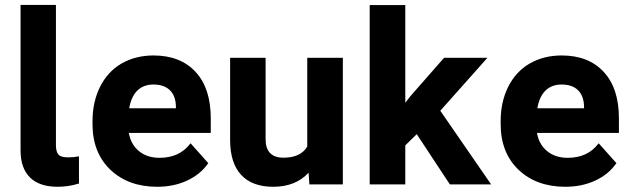

<svg xmlns="http://www.w3.org/2000/svg" viewBox="-20 -731 2499 761"><path d="M61.5 -708V-711.4H64.5H198.7H201.7V-708V-397V-155.3Q201.7 -129.4 211.9 -118.2Q221.2 -107.4 249 -107.4Q249.5 -107.4 250 -107.4Q251 -107.4 252.4 -107.4Q272 -107.4 289.1 -110.8L293 -111.3V-107.4V-5.9V-3.4L290.5 -2.9Q250.5 9.3 208.5 9.3Q136.7 9.3 99.6 -26.9Q61.5 -64 61.5 -134.3V-397Z M587.9 -396Q548.3 -396 523.4 -371.1Q499.5 -346.7 492.2 -301.8H677.2V-309.1Q676.3 -351.1 653.3 -373.5Q630.4 -396 587.9 -396ZM603 9.3Q488.3 9.3 417 -58.6Q346.7 -126.5 346.7 -238.8V-251.5Q346.7 -326.7 376.5 -386.7Q406.2 -446.3 460.4 -478.5Q516.6 -511.2 588.4 -511.2Q695.3 -511.2 755.4 -445.8Q815.4 -380.9 815.4 -261.7V-207.5V-204.1H812H490.7Q498 -160.2 529.3 -133.3Q562 -105.5 612.3 -105.5Q690.4 -105.5 732.9 -160.2L735.4 -163.1L737.8 -160.2L803.7 -86.4L805.7 -84.5L804.2 -82.5Q773.4 -39.1 721.2 -15.1Q694.8 -2.9 665.3 3.2Q635.7 9.3 603 9.3Z M1206.1 -2.9 1203.1 -46.4Q1151.4 9.3 1063 9.3Q979.5 9.3 936 -37.6Q892.6 -84.5 892.1 -173.8V-498.5V-502H895H1029.3H1032.7V-498.5V-179.7Q1032.7 -106 1103.5 -106Q1171.4 -106 1197.8 -149.9V-498.5V-502H1200.7H1335.4H1338.9V-498.5V-3.4V0H1335.4H1209.5H1206.1Z M1762.2 -1.5 1631.8 -199.2 1586.4 -154.8V-3.4V0H1583H1448.7H1445.3V-3.4V-708V-710.9H1448.7H1583H1586.4V-708V-323.7L1606.9 -350.1L1739.3 -501L1740.2 -502H1741.7H1904.8H1912.1L1907.2 -496.6L1725.1 -292L1923.3 -4.9L1926.8 0H1920.4H1765.1H1763.2Z M2205.6 -396Q2166 -396 2141.1 -371.1Q2117.2 -346.7 2109.9 -301.8H2294.9V-309.1Q2293.9 -351.1 2271 -373.5Q2248 -396 2205.6 -396ZM2220.7 9.3Q2106 9.3 2034.7 -58.6Q1964.4 -126.5 1964.4 -238.8V-251.5Q1964.4 -326.7 1994.1 -386.7Q2023.9 -446.3 2078.1 -478.5Q2134.3 -511.2 2206.1 -511.2Q2313 -511.2 2373 -445.8Q2433.1 -380.9 2433.1 -261.7V-207.5V-204.1H2429.7H2108.4Q2115.7 -160.2 2147 -133.3Q2179.7 -105.5 2230 -105.5Q2308.1 -105.5 2350.6 -160.2L2353 -163.1L2355.5 -160.2L2421.4 -86.4L2423.3 -84.5L2421.9 -82.5Q2391.1 -39.1 2338.9 -15.1Q2312.5 -2.9 2283 3.2Q2253.4 9.3 2220.7 9.3Z"/></svg>

Font: MAUL Bold
Style: Bold
Weight: 700
Designer: MAUL
Version: Version 1.0; 2020; ttfautohint (v1.8.3)